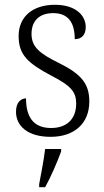

<svg xmlns="http://www.w3.org/2000/svg" viewBox="-20 -563 437 804"><path d="M192 10C290 10 354 -45 354 -138C354 -211 322 -252 227 -299C148 -338 112 -365 112 -421C112 -471 140 -508 203 -508C262 -508 293 -473 293 -399C323 -399 339 -418 339 -450C339 -499 296 -543 210 -543C118 -543 58 -494 58 -412C58 -333 97 -298 197 -245C279 -203 299 -177 299 -129C299 -68 263 -27 194 -27C116 -27 89 -78 89 -151C69 -151 47 -136 47 -95C47 -37 94 10 192 10ZM144 208V221H169C192 180 221 113 236 71V61H169C163 109 153 161 144 208Z"/></svg>

Font: Noto Serif Khmer SemiCondensed Light
Style: Regular
Weight: 300
Width: 4
Designer: Danh Hong and the Monotype Design Team
Foundry: Monotype Imaging Inc.
Version: Version 2.004